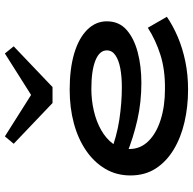

<svg xmlns="http://www.w3.org/2000/svg" viewBox="-22 -774 809 806"><g transform="rotate(-90 383.0 -370.5)"><path d="M410 14Q339 14 274 -1Q209 -16 158.5 -46.5Q108 -77 79 -122Q50 -167 50 -228Q50 -287 78 -334Q106 -381 155 -414.5Q204 -448 269 -465.5Q334 -483 410 -483Q498 -483 562 -464Q626 -445 661.5 -409.5Q697 -374 697 -327Q697 -276 661.5 -244.5Q626 -213 567.5 -197.5Q509 -182 438 -182Q357 -182 282.5 -199Q208 -216 139 -244V-314Q214 -285 284.5 -274.5Q355 -264 420 -264Q465 -264 499.5 -270.5Q534 -277 554.5 -291Q575 -305 575 -327Q575 -358 532.5 -375Q490 -392 413 -392Q366 -392 321 -381.5Q276 -371 240 -350.5Q204 -330 182.5 -300.5Q161 -271 161 -232Q161 -186 194 -152.5Q227 -119 284 -101Q341 -83 412 -83Q493 -82 556 -102Q619 -122 670 -155L716 -75Q678 -49 631 -29Q584 -9 528.5 2.5Q473 14 410 14ZM562 -755 592 -718 421 -555H354L183 -718L214 -755L388 -645Z"/></g></svg>

Font: BioRhyme SemiExpanded SemiBold
Style: Regular
Weight: 600
Width: 6
Designer: Aoife Mooney
Foundry: Aoife Mooney Type
Version: Version 1.600;gftools[0.9.33]